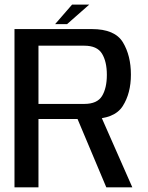

<svg xmlns="http://www.w3.org/2000/svg" viewBox="-20 -799 631 819"><path d="M41.8 0H144.1V-291.3H367.8Q468 -291.3 503.2 -346Q538.4 -400.7 538.4 -480.9Q538.4 -561.8 504.3 -618.4Q470.1 -675 371.7 -675H41.8ZM433.4 0H544.4L401.2 -324.9L299.3 -318.6ZM144.1 -355.7V-604.1H339.4Q394.3 -604.1 415 -570.2Q435.8 -536.3 435.8 -479.7Q435.8 -423.5 415.3 -389.6Q394.8 -355.7 339.4 -355.7ZM215 -696H266L360.6 -779.3H287.4Z"/></svg>

Font: Anybody Thin
Style: Regular
Weight: 100
Designer: Tyler Finck
Foundry: Etcetera Type Company
Version: Version 1.114;gftools[0.9.25]